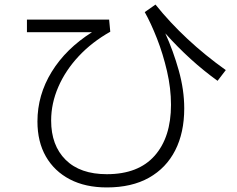

<svg xmlns="http://www.w3.org/2000/svg" viewBox="-20 -774 1040 841"><path d="M448 47Q354 47 286 11.5Q218 -24 181 -88.5Q144 -153 144 -242Q144 -358 206.5 -459.5Q269 -561 383 -633H98V-688H458L463 -635Q383 -590 325 -528Q267 -466 235.5 -393.5Q204 -321 204 -246Q204 -137 267.5 -74Q331 -11 448 -11Q586 -11 657.5 -92Q729 -173 729 -315Q729 -387 711.5 -462.5Q694 -538 667.5 -605.5Q641 -673 614 -721L661 -754Q788 -596 969 -467L933 -420Q812 -507 704 -628Q739 -551 763 -465.5Q787 -380 787 -299Q787 -193 747.5 -115.5Q708 -38 632.5 4.5Q557 47 448 47Z"/></svg>

Font: Murecho Light
Style: Regular
Weight: 300
Designer: Neil Summerour
Foundry: Positype
Version: Version 1.010; ttfautohint (v1.8.3)